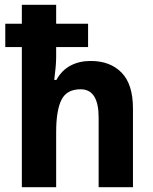

<svg xmlns="http://www.w3.org/2000/svg" viewBox="-20 -780 639 800"><path d="M214 -760V-681H347V-584H214V-543Q214 -522 211.5 -496Q209 -470 206 -447H215Q237 -487 273.5 -506.5Q310 -526 358 -526Q439 -526 486.5 -477.5Q534 -429 534 -328V0H391V-290Q391 -408 316 -408Q258 -408 236 -364Q214 -320 214 -229V0H71V-584H2V-681H71V-760Z"/></svg>

Font: Noto Sans Hebrew SemiCondensed
Style: Bold
Weight: 700
Width: 4
Designer: Monotype Design Team
Foundry: Monotype Imaging Inc.
Version: Version 2.004; ttfautohint (v1.8.4.7-5d5b)